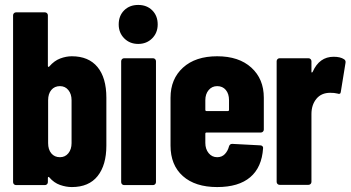

<svg xmlns="http://www.w3.org/2000/svg" viewBox="-20 -750 1424 778"><path d="M180 -31Q178 -34 176 -33Q174 -32 174 -29V-12Q174 -7 170.5 -3.5Q167 0 162 0H45Q40 0 36.5 -3.5Q33 -7 33 -12V-688Q33 -693 36.5 -696.5Q40 -700 45 -700H162Q167 -700 170.5 -696.5Q174 -693 174 -688V-483Q174 -480 176 -479Q178 -478 180 -481Q200 -504 224 -513Q248 -522 271 -522Q339 -522 375 -478.5Q411 -435 411 -354V-160Q411 -81 375.5 -36.5Q340 8 271 8Q248 8 223.5 -0.5Q199 -9 180 -31ZM223 -113Q244 -113 257 -129Q270 -145 270 -170V-344Q270 -369 257 -385Q244 -401 223 -401Q201 -401 188 -385.5Q175 -370 175 -344V-170Q175 -144 188 -128.5Q201 -113 223 -113Z M471 -12V-502Q471 -507 474.5 -510.5Q478 -514 483 -514H600Q605 -514 608.5 -510.5Q612 -507 612 -502V-12Q612 -7 608.5 -3.5Q605 0 600 0H483Q478 0 474.5 -3.5Q471 -7 471 -12ZM540 -730Q575 -730 597 -708Q619 -686 619 -651Q619 -617 596.5 -594.5Q574 -572 540 -572Q506 -572 483.5 -594.5Q461 -617 461 -651Q461 -686 483 -708Q505 -730 540 -730Z M671 -160V-354Q671 -430 721.5 -476Q772 -522 860 -522Q948 -522 998.5 -476Q1049 -430 1049 -354V-225Q1049 -220 1045.5 -216.5Q1042 -213 1037 -213H817Q812 -213 812 -208V-171Q812 -146 825.5 -129.5Q839 -113 860 -113Q879 -113 891 -125.5Q903 -138 908 -157Q911 -167 921 -167L1035 -161Q1040 -161 1043.5 -157.5Q1047 -154 1046 -149Q1041 -72 994 -32Q947 8 860 8Q771 8 721 -36.5Q671 -81 671 -160ZM817 -300H903Q908 -300 908 -305V-344Q908 -370 895 -385.5Q882 -401 860 -401Q839 -401 825.5 -385Q812 -369 812 -344V-305Q812 -300 817 -300Z M1101 -13V-502Q1101 -507 1104.5 -510.5Q1108 -514 1113 -514H1230Q1235 -514 1238.5 -510.5Q1242 -507 1242 -502V-460Q1242 -456 1243.5 -456Q1245 -456 1247 -459Q1274 -520 1332 -520Q1359 -520 1374 -510Q1382 -505 1380 -495L1361 -378Q1360 -366 1347 -371Q1335 -374 1318 -374Q1282 -374 1262 -349.5Q1242 -325 1242 -288V-13Q1242 -8 1238.5 -4.5Q1235 -1 1230 -1H1113Q1108 -1 1104.5 -4.5Q1101 -8 1101 -13Z"/></svg>

Font: Barlow Condensed
Style: Bold
Weight: 700
Width: 3
Designer: Jeremy Tribby
Foundry: Tribby Type
Version: Version 1.500